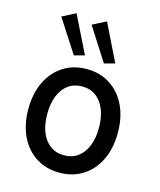

<svg xmlns="http://www.w3.org/2000/svg" viewBox="-117 -868 797 959"><g transform="rotate(15 281.0 -388.0)"><path d="M281.2 7.8Q211.9 7.8 159.7 -25.9Q107.4 -59.6 78.6 -119.9Q49.8 -180.2 49.8 -259.8Q49.8 -339.4 78.6 -399.7Q107.4 -460 159.7 -493.9Q211.9 -527.8 281.2 -527.8Q350.6 -527.8 402.8 -493.9Q455.1 -460 483.9 -399.7Q512.7 -339.4 512.7 -259.8Q512.7 -180.2 483.9 -119.9Q455.1 -59.6 402.8 -25.9Q350.6 7.8 281.2 7.8ZM281.2 -82Q322.8 -82 352.8 -104Q382.8 -126 398.9 -165.8Q415 -205.6 415 -259.8Q415 -314 398.9 -354Q382.8 -394 352.8 -416Q322.8 -438 281.2 -438Q239.7 -438 209.7 -416Q179.7 -394 163.6 -354Q147.5 -314 147.5 -259.8Q147.5 -205.6 163.6 -165.8Q179.7 -126 209.7 -104Q239.7 -82 281.2 -82ZM355.5 -576.7 246.1 -748 316.4 -783.7 410.6 -591.3ZM200.2 -576.7 89.4 -748 158.7 -783.7 253.9 -591.3Z"/></g></svg>

Font: Reddit Mono Medium
Style: Regular
Weight: 500
Monospace: yes
Designer: Stephen Hutchings
Foundry: Reddit
Version: Version 1.014